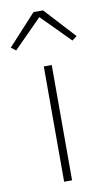

<svg xmlns="http://www.w3.org/2000/svg" viewBox="-113 -791 462 833"><g transform="rotate(-10 118.0 -374.0)"><path d="M100 0V-508H135V0ZM139 -748 263 -613 242 -597 118 -722 -6 -597 -27 -613 97 -748Z"/></g></svg>

Font: IBM Plex Sans Thai ExtraLight
Style: Regular
Weight: 200
Designer: Mike Abbink, Paul van der Laan, Pieter van Rosmalen, Ben Mitchell, Mark Frömberg
Foundry: Bold Monday
Version: Version 1.1